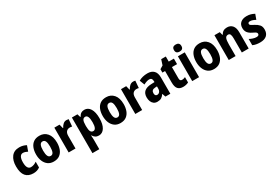

<svg xmlns="http://www.w3.org/2000/svg" viewBox="90 -2107 5337 3687"><g transform="rotate(-30 2759.0 -264.0)"><path d="M265 10Q153 10 95 -58.5Q37 -127 37 -272Q37 -403 96.5 -481.5Q156 -560 271 -560Q317 -560 354.5 -549.5Q392 -539 424 -521L381 -402Q354 -416 329 -424Q304 -432 279 -432Q237 -432 214 -391.5Q191 -351 191 -273Q191 -194 214.5 -155.5Q238 -117 281 -117Q347 -117 410 -163V-35Q350 10 265 10Z M949 -276Q949 -197 925 -132Q901 -67 849.5 -28.5Q798 10 716 10Q641 10 589.5 -28Q538 -66 511.5 -131Q485 -196 485 -276Q485 -360 510.5 -424Q536 -488 587.5 -524Q639 -560 719 -560Q822 -560 885.5 -486.5Q949 -413 949 -276ZM639 -275Q639 -196 657.5 -155Q676 -114 718 -114Q759 -114 777 -154.5Q795 -195 795 -276Q795 -356 777 -395.5Q759 -435 717 -435Q676 -435 657.5 -395.5Q639 -356 639 -275Z M1319 -560Q1342 -560 1367 -554L1354 -397Q1335 -404 1304 -404Q1257 -404 1228 -373Q1199 -342 1199 -278V0H1047V-550H1162L1185 -460H1192Q1209 -498 1242.5 -529Q1276 -560 1319 -560Z M1715 -560Q1796 -560 1842.5 -485Q1889 -410 1889 -274Q1889 -139 1842 -64.5Q1795 10 1716 10Q1672 10 1640.5 -10Q1609 -30 1588 -67H1583Q1585 -38 1586.5 -14Q1588 10 1588 28V240H1436V-550H1559L1581 -478H1588Q1613 -523 1642.5 -541.5Q1672 -560 1715 -560ZM1664 -435Q1623 -435 1605.5 -400Q1588 -365 1588 -289V-264Q1588 -190 1605.5 -154Q1623 -118 1664 -118Q1735 -118 1735 -274Q1735 -435 1664 -435Z M2427 -276Q2427 -197 2403 -132Q2379 -67 2327.5 -28.5Q2276 10 2194 10Q2119 10 2067.5 -28Q2016 -66 1989.5 -131Q1963 -196 1963 -276Q1963 -360 1988.5 -424Q2014 -488 2065.5 -524Q2117 -560 2197 -560Q2300 -560 2363.5 -486.5Q2427 -413 2427 -276ZM2117 -275Q2117 -196 2135.5 -155Q2154 -114 2196 -114Q2237 -114 2255 -154.5Q2273 -195 2273 -276Q2273 -356 2255 -395.5Q2237 -435 2195 -435Q2154 -435 2135.5 -395.5Q2117 -356 2117 -275Z M2797 -560Q2820 -560 2845 -554L2832 -397Q2813 -404 2782 -404Q2735 -404 2706 -373Q2677 -342 2677 -278V0H2525V-550H2640L2663 -460H2670Q2687 -498 2720.5 -529Q2754 -560 2797 -560Z M3115 -560Q3204 -560 3253 -510.5Q3302 -461 3302 -363V0H3193L3167 -73H3163Q3135 -30 3101.5 -10Q3068 10 3013 10Q2966 10 2934.5 -13.5Q2903 -37 2887.5 -76.5Q2872 -116 2872 -165Q2872 -252 2923.5 -295.5Q2975 -339 3073 -343L3150 -346V-364Q3150 -442 3087 -442Q3034 -442 2960 -402L2918 -511Q2958 -535 3008 -547.5Q3058 -560 3115 -560ZM3111 -249Q3066 -247 3045.5 -227Q3025 -207 3025 -171Q3025 -107 3075 -107Q3107 -107 3128.5 -133Q3150 -159 3150 -203V-251Z M3631 -118Q3649 -118 3667 -122.5Q3685 -127 3705 -136V-18Q3680 -5 3650 2.5Q3620 10 3584 10Q3508 10 3470 -33Q3432 -76 3432 -173V-428H3373V-503L3444 -546L3482 -663H3584V-550H3698V-428H3584V-177Q3584 -118 3631 -118Z M3863 -768Q3902 -768 3923.5 -749Q3945 -730 3945 -689Q3945 -648 3923 -629.5Q3901 -611 3863 -611Q3825 -611 3803 -629.5Q3781 -648 3781 -689Q3781 -731 3802 -749.5Q3823 -768 3863 -768ZM3939 -550V0H3787V-550Z M4500 -276Q4500 -197 4476 -132Q4452 -67 4400.5 -28.5Q4349 10 4267 10Q4192 10 4140.5 -28Q4089 -66 4062.5 -131Q4036 -196 4036 -276Q4036 -360 4061.5 -424Q4087 -488 4138.5 -524Q4190 -560 4270 -560Q4373 -560 4436.5 -486.5Q4500 -413 4500 -276ZM4190 -275Q4190 -196 4208.5 -155Q4227 -114 4269 -114Q4310 -114 4328 -154.5Q4346 -195 4346 -276Q4346 -356 4328 -395.5Q4310 -435 4268 -435Q4227 -435 4208.5 -395.5Q4190 -356 4190 -275Z M4878 -560Q4953 -560 4996 -509.5Q5039 -459 5039 -360V0H4887V-315Q4887 -371 4874 -400Q4861 -429 4827 -429Q4782 -429 4765.5 -388.5Q4749 -348 4749 -256V0H4597V-550H4715L4733 -480H4741Q4783 -560 4878 -560Z M5488 -165Q5488 -80 5437.5 -35Q5387 10 5291 10Q5246 10 5206.5 3Q5167 -4 5130 -21V-159Q5164 -140 5204.5 -127Q5245 -114 5281 -114Q5338 -114 5338 -155Q5338 -167 5332 -177.5Q5326 -188 5306 -200.5Q5286 -213 5245 -232Q5188 -260 5158.5 -299.5Q5129 -339 5129 -401Q5129 -477 5179 -518.5Q5229 -560 5317 -560Q5361 -560 5401 -548.5Q5441 -537 5482 -515L5441 -403Q5412 -420 5381.5 -431Q5351 -442 5322 -442Q5276 -442 5276 -409Q5276 -397 5282 -388Q5288 -379 5307 -367.5Q5326 -356 5365 -336Q5421 -307 5454.5 -269Q5488 -231 5488 -165Z"/></g></svg>

Font: Noto Sans Myanmar Condensed ExtraBold
Style: Regular
Weight: 800
Width: 3
Designer: Monotype Design Team
Foundry: Monotype Imaging Inc.
Version: Version 2.107; ttfautohint (v1.8.4.7-5d5b)